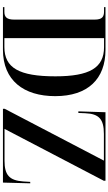

<svg xmlns="http://www.w3.org/2000/svg" viewBox="271 -1026 754 1337"><g transform="rotate(90 648.5 -357.0)"><path d="M29 0H326C540 0 649 -145 649 -364C649 -592 529 -714 327 -714H29V-704H59C96 -704 116 -691 116 -639V-78C116 -25 97 -10 61 -10H29ZM737 0H1251L1256 -190H1246L1243 -141C1236 -45 1199 -11 1099 -11H877L1238 -702V-714H761L755 -525H766L768 -573C772 -669 809 -703 912 -703H1098L737 -12ZM307 -10H245V-704H308C452 -704 511 -603 511 -365C511 -112 452 -10 307 -10Z"/></g></svg>

Font: Noto Serif Display SemiCondensed SemiBold
Style: Regular
Weight: 600
Width: 4
Designer: Monotype Design Team
Foundry: Monotype Imaging Inc.
Version: Version 2.009